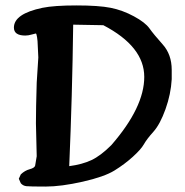

<svg xmlns="http://www.w3.org/2000/svg" viewBox="-20 -688 682 707"><path d="M360.4 -595.2 249.5 -597.2Q246.1 -334.5 234.9 -76.2Q282.7 -82.5 316.7 -98.4Q350.6 -114.3 390.1 -153.8Q511.2 -293 511.2 -404.8Q511.2 -516.6 360.4 -595.2ZM612.3 -430.7V-396.5Q609.4 -341.8 589.4 -285.9Q569.3 -230 544.9 -202.9Q520.5 -175.8 509.8 -156.7Q499 -137.7 468.8 -110.4Q438.5 -83 401.4 -60.1Q364.3 -37.1 284.7 -19Q205.1 -1 147.5 -1Q89.8 -1 77.1 -2.4Q64.5 -3.9 56.6 -13.2L49.3 -29.8L56.6 -45.9Q71.3 -60.1 89.4 -64.9Q107.4 -69.8 109.4 -78.1L115.2 -112.8L112.3 -233.9Q112.3 -288.6 115.2 -383.8L121.1 -476.6L118.2 -536.6Q118.7 -536.6 116.5 -550.8Q114.3 -564.9 111.8 -564.7Q109.4 -564.5 96.7 -560.8Q84 -557.1 73.2 -557.1Q31.2 -557.1 31.2 -586.4Q31.2 -637.2 136.2 -659.2Q179.2 -668 261.5 -668Q343.8 -668 387.7 -659.2Q431.6 -650.4 473.1 -627.9Q514.6 -605.5 530.3 -583.5Q545.9 -561.5 579.1 -524.4Q612.3 -487.3 612.3 -430.7Z"/></svg>

Font: Drukaatie burti
Style: Demi
Weight: 600
Version: Version 0.14